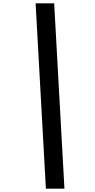

<svg xmlns="http://www.w3.org/2000/svg" viewBox="-20 -964 572 1159"><path d="M369 175H257L195 -944H307Z"/></svg>

Font: SVN-Poppins Medium
Style: Italic
Weight: 500
Italic angle: -10°
Designer: Ninad Kale (Devanagari), Jonny Pinhorn (Latin)
Foundry: Indian Type Foundry
Version: Version 3.002 2017; ttfautohint (v1.8.3)